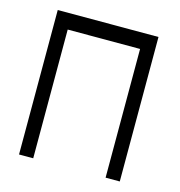

<svg xmlns="http://www.w3.org/2000/svg" viewBox="-87 -677 661 706"><g transform="rotate(15 243.0 -324.0)"><path d="M101.5 -49H47.5V-599H431V-49H377V-539H101.5Z"/></g></svg>

Font: 3270 Nerd Font Mono SemCond
Style: Regular
Weight: 400
Monospace: yes
Version: Version 3.0.1;Nerd Fonts 3.1.1